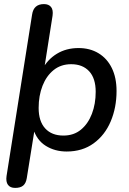

<svg xmlns="http://www.w3.org/2000/svg" viewBox="-20 -732 631 939"><path d="M54 187Q30 187 19 172Q8 157 12 129L137 -661Q141 -687 155.5 -699.5Q170 -712 195 -712Q218 -712 229.5 -698Q241 -684 237 -655L192 -369L185 -390Q212 -441 258 -469Q304 -497 364 -497Q420 -497 462 -471.5Q504 -446 527 -399Q550 -352 550 -287Q550 -206 521.5 -138.5Q493 -71 438 -31Q383 9 306 9Q248 9 203.5 -19Q159 -47 142 -104H150L111 139Q107 164 93.5 175.5Q80 187 54 187ZM290 -69Q341 -69 376 -98Q411 -127 429.5 -175.5Q448 -224 448 -283Q448 -349 416 -383.5Q384 -418 328 -418Q278 -418 242.5 -389.5Q207 -361 188 -312.5Q169 -264 169 -204Q169 -139 201 -104Q233 -69 290 -69Z"/></svg>

Font: Nunito ExtraLight SemiBold
Style: Italic
Weight: 600
Italic angle: -9°
Version: Version 3.602